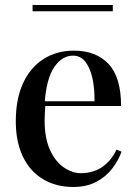

<svg xmlns="http://www.w3.org/2000/svg" viewBox="-20 -732 545 766"><path d="M275 -530Q363 -530 413 -477Q463 -424 463 -309H118L116 -328H357Q358 -377 349 -418.5Q340 -460 321 -485Q302 -510 271 -510Q228 -510 196.5 -464.5Q165 -419 158 -319L161 -314Q160 -300 159 -283.5Q158 -267 158 -251Q158 -182 179 -135Q200 -88 234 -64.5Q268 -41 303 -41Q330 -41 355.5 -49.5Q381 -58 404 -78.5Q427 -99 445 -135L465 -127Q453 -93 428 -60Q403 -27 364 -6.5Q325 14 273 14Q203 14 151 -17.5Q99 -49 71 -108Q43 -167 43 -248Q43 -337 72 -400Q101 -463 153.5 -496.5Q206 -530 275 -530ZM430 -712V-687H110V-712Z"/></svg>

Font: Playfair Display Medium
Style: Regular
Weight: 500
Designer: Claus Eggers Sørensen
Foundry: Claus Eggers Sørensen
Version: Version 1.203